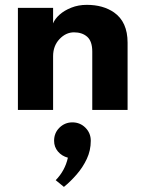

<svg xmlns="http://www.w3.org/2000/svg" viewBox="-20 -442 589 772"><path d="M493 0H351V-234.5Q351 -276 330.8 -294Q310.5 -312 277.5 -312Q245 -312 219.2 -284.8Q193.5 -257.5 193.5 -216V0H52V-410.5H193.5V-348Q200.5 -366 219.5 -383Q238.5 -400 266.8 -411.2Q295 -422.5 329 -422.5Q394.5 -422.5 438.5 -392Q493 -354 493 -270.5ZM237 309.5 204 282.5Q241.5 244 253 192Q228.5 185.5 213 167.2Q197.5 149 197.5 124Q197.5 92.5 219.2 71.2Q241 50 271 50Q302 50 323.5 71.5Q345 93 345 124Q345 163 329 197Q313 231 288.2 259.5Q263.5 288 237 309.5Z"/></svg>

Font: Lucymar Sans
Style: Bold
Weight: 700
Foundry: The League of Moveable Type (original font) / Main changes by Cristiano Sobral with portions from Mirco Monsees
Version: Version 2.001;August 30, 2020;FontCreator 13.0.0.2681 64-bit